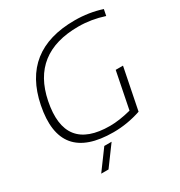

<svg xmlns="http://www.w3.org/2000/svg" viewBox="-204 -842 1093 1168"><g transform="rotate(-30 343.0 -258.5)"><path d="M551.3 -27.3Q455.6 4.9 357.9 4.9Q-16.6 4.9 56.2 -358.9Q125 -703.1 491.2 -703.1Q591.3 -703.1 680.7 -673.8L671.9 -629.9Q582.5 -659.2 492.2 -659.2Q167.5 -659.2 107.4 -358.9Q43.5 -39.1 358.9 -39.1Q423.3 -39.1 506.8 -60.5L558.1 -317.4H609.4ZM317.9 48.8 217.3 185.5H166L266.6 48.8Z"/></g></svg>

Font: Sansation Light
Style: Light Italic
Weight: 300
Designer: Bernd Montag
Version: Version 1.301